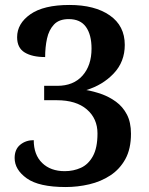

<svg xmlns="http://www.w3.org/2000/svg" viewBox="-20 -744 599 774"><path d="M245 10Q137 10 88 -25Q39 -60 39 -107Q39 -142 61.5 -160.5Q84 -179 116 -179Q116 -120 150 -87Q184 -54 241 -54Q276 -54 306 -67.5Q336 -81 354.5 -114.5Q373 -148 373 -206Q373 -266 330 -303Q287 -340 209 -340H158V-398H211Q276 -398 312.5 -439Q349 -480 349 -548Q349 -604 326.5 -635.5Q304 -667 257 -667Q218 -667 197.5 -645Q177 -623 169.5 -588.5Q162 -554 162 -514Q110 -514 79.5 -532.5Q49 -551 49 -594Q49 -649 102.5 -686.5Q156 -724 260 -724Q362 -724 422.5 -682Q483 -640 483 -563Q483 -495 438.5 -448Q394 -401 328 -381Q357 -376 388.5 -365Q420 -354 447.5 -334Q475 -314 491.5 -282.5Q508 -251 508 -205Q508 -144 485.5 -103Q463 -62 425 -37Q387 -12 340 -1Q293 10 245 10Z"/></svg>

Font: Noto Serif Toto SemiBold
Style: Regular
Weight: 600
Designer: Monotype Design Team
Foundry: Monotype Imaging Inc.
Version: Version 2.001; ttfautohint (v1.8.4.7-5d5b)